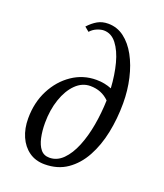

<svg xmlns="http://www.w3.org/2000/svg" viewBox="-137 -827 794 929"><g transform="rotate(20 259.5 -362.5)"><path d="M202 10Q155 10 121.5 -14Q88 -38 70 -79Q52 -120 52 -172Q52 -254 85.5 -319Q119 -384 175 -422Q231 -460 299 -460Q322 -460 341.5 -456Q361 -452 378 -445Q374 -513 359 -570Q344 -627 317 -662Q290 -697 251 -697Q236 -697 216.5 -689Q197 -681 183 -665L160 -684Q182 -708 205.5 -721.5Q229 -735 260 -735Q306 -735 342.5 -707.5Q379 -680 405 -632.5Q431 -585 445 -524Q459 -463 459 -397Q459 -318 444 -245Q429 -172 397.5 -114.5Q366 -57 317.5 -23.5Q269 10 202 10ZM136 -179Q136 -138 143.5 -103.5Q151 -69 167.5 -48.5Q184 -28 213 -28Q252 -28 282.5 -58.5Q313 -89 334 -140.5Q355 -192 366 -255Q377 -318 379 -383Q340 -422 282 -422Q240 -422 207 -389.5Q174 -357 155 -301.5Q136 -246 136 -179Z"/></g></svg>

Font: Spectral
Style: Italic
Weight: 400
Italic angle: -10°
Designer: Jean-Baptiste Levee
Foundry: Production Type
Version: Version 2.001